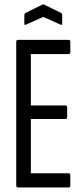

<svg xmlns="http://www.w3.org/2000/svg" viewBox="-20 -832 373 852"><path d="M60 0Q52 0 52 -9V-646Q52 -655 59 -655H285Q292 -655 292 -646V-601Q292 -592 285 -592H117V-364H271Q278 -364 278 -355V-313Q278 -304 271 -304H117V-63H285Q292 -63 292 -54V-9Q292 0 285 0ZM96 -723Q88 -719 88 -726V-764Q88 -771 92 -774L167 -811Q172 -814 177 -811L252 -774Q256 -771 256 -764V-726Q256 -720 248 -723L172 -757Z"/></svg>

Font: Sofia Sans Extra Condensed
Style: Regular
Weight: 400
Designer: Botio Nikoltchev, Ani Petrova
Foundry: lettersoup
Version: Version 4.101